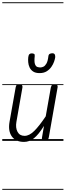

<svg xmlns="http://www.w3.org/2000/svg" viewBox="-25 -1246 581 1698"><path d="M187.5 9Q114 9 79.5 -39.5Q45 -88 59.5 -169.5L114 -476Q115 -482 119.5 -491.2Q124 -500.5 147.5 -500.5Q166.5 -500.5 170.8 -491Q175 -481.5 173.5 -473L120 -167.5Q111 -116 130 -80.2Q149 -44.5 192.5 -44.5Q234 -44.5 278 -88Q322 -131.5 379.5 -217.5L424.5 -472Q425.5 -477.5 430.8 -489Q436 -500.5 459 -500.5Q478.5 -500.5 482.2 -491.5Q486 -482.5 484.5 -474L407 -33.5Q405 -21.5 400.2 -14Q395.5 -6.5 387 -3.2Q378.5 0 365 0Q351 0 347.2 -7Q343.5 -14 346.5 -31L364 -132.5Q315.5 -55 275 -23Q234.5 9 187.5 9ZM187.5 9Q114 9 79.5 -39.5Q45 -88 59.5 -169.5L114 -476Q115 -482 119.5 -491.2Q124 -500.5 147.5 -500.5Q166.5 -500.5 170.8 -491Q175 -481.5 173.5 -473L120 -167.5Q111 -116 130 -80.2Q149 -44.5 192.5 -44.5Q234 -44.5 278 -88Q322 -131.5 379.5 -217.5L424.5 -472Q425.5 -477.5 430.8 -489Q436 -500.5 459 -500.5Q478.5 -500.5 482.2 -491.5Q486 -482.5 484.5 -474L407 -33.5Q405 -21.5 400.2 -14Q395.5 -6.5 387 -3.2Q378.5 0 365 0Q351 0 347.2 -7Q343.5 -14 346.5 -31L364 -132.5Q315.5 -55 275 -23Q234.5 9 187.5 9ZM325 -599.5Q289.5 -599.5 268.2 -613.5Q247 -627.5 236.8 -649.5Q226.5 -671.5 224.5 -695.8Q222.5 -720 225 -740.5Q227.5 -760.5 235.5 -767.2Q243.5 -774 254.5 -774Q269 -774 276.5 -769.2Q284 -764.5 282 -750Q276.5 -699 284.5 -678.2Q292.5 -657.5 306.5 -653.5Q320.5 -649.5 332 -649.5Q344.5 -649.5 359 -656.2Q373.5 -663 385.8 -684.2Q398 -705.5 403 -749Q405 -764.5 415.2 -769.8Q425.5 -775 437.5 -775Q455 -775 460 -763.2Q465 -751.5 463 -737Q461 -723 453 -700Q445 -677 429 -654Q413 -631 387.5 -615.2Q362 -599.5 325 -599.5ZM-5 424.5H536V432.5H-5ZM-5 -16H536V0H-5ZM-5 -501.5H536V-493.5H-5ZM-5 -1226H536V-1218H-5Z"/></svg>

Font: Edu AU VIC WA NT Guides
Style: Regular
Weight: 400
Designer: Tina and Corey Anderson, Eben Sorkin, Mirko Velimirovic
Foundry: Google for Education
Version: Version 1.001